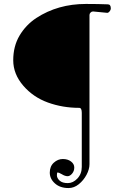

<svg xmlns="http://www.w3.org/2000/svg" viewBox="-20 -665 626 972"><path d="M433 166Q433 192 418 220Q403 248 379 267.5Q355 287 327 287Q284 287 258 263.5Q232 240 232 209Q232 177 252.5 158.5Q273 140 298 140Q323 140 339.5 152.5Q356 165 356 183Q356 201 345 214Q334 227 322 227Q309 227 293 217Q277 208 272 208Q268 208 268 222Q268 237 282 249.5Q296 262 323 262Q350 262 372 238.5Q394 215 394 180V-94Q394 -119 381 -119Q297 -119 222.5 -146Q148 -173 98 -231Q47 -290 47 -360Q47 -431 79 -485Q111 -539 164 -574Q273 -645 415 -645Q447 -645 474.5 -644.5Q502 -644 526 -643Q541 -643 541 -622Q541 -615 535 -607.5Q529 -600 523 -600L451 -607Q444 -607 438.5 -601.5Q433 -596 433 -589Z"/></svg>

Font: Benne
Style: Regular
Weight: 400
Designer: John-Daniel Harrington
Version: Version 1.001